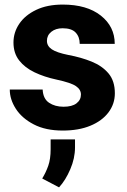

<svg xmlns="http://www.w3.org/2000/svg" viewBox="-20 -558 553 835"><path d="M332 -147Q332 -168.5 310.5 -183.3Q289.1 -198.2 225.6 -211.9Q172.9 -223.1 130.4 -243.4Q87.9 -263.7 63.2 -295.4Q38.6 -327.1 38.6 -373Q38.6 -417.5 64 -454.8Q89.4 -492.2 137.5 -515.1Q185.5 -538.1 252.9 -538.1Q357.9 -538.1 418.5 -490.2Q479 -442.4 479 -367.2H326.7Q326.7 -397.5 309.1 -416.3Q291.5 -435.1 252.4 -435.1Q222.2 -435.1 203.1 -419.7Q184.1 -404.3 184.1 -380.4Q184.1 -357.9 205.3 -343.5Q226.6 -329.1 277.8 -318.8Q333 -308.6 378.7 -290Q424.3 -271.5 451.9 -238.8Q479.5 -206.1 479.5 -152.3Q479.5 -106 451.7 -69.1Q423.8 -32.2 373 -11.2Q322.3 9.8 252.9 9.8Q178.2 9.8 126.7 -17.1Q75.2 -43.9 48.8 -85Q22.5 -126 22.5 -168.5H165.5Q167.5 -128.4 193.4 -111.1Q219.2 -93.8 256.3 -93.8Q293.5 -93.8 312.7 -108.6Q332 -123.5 332 -147ZM306.2 48.3V83Q306.2 130.4 285.6 178.2Q265.1 226.1 236.8 256.8L163.6 218.3Q179.7 191.9 189.9 162.8Q200.2 133.8 200.2 90.8V48.3Z"/></svg>

Font: Vazirmatn UI FD ExtraBold
Style: Regular
Weight: 800
Designer: Saber Rastikerdar
Foundry: Saber Rastikerdar
Version: Version 33.003